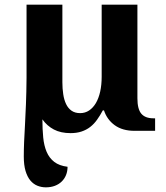

<svg xmlns="http://www.w3.org/2000/svg" viewBox="-20 -556 705 816"><path d="M279.8 9.8Q238.3 9.8 209 -5.6Q179.7 -21 160.2 -48.8Q160.2 -7.3 163.6 27.8Q167 63 178.2 89.4Q189.5 115.7 210.7 132.1Q231.9 148.4 267.1 152.8Q267.1 171.9 260.7 187.7Q254.4 203.6 242.4 215.3Q230.5 227.1 213.4 233.6Q196.3 240.2 174.8 240.2Q156.2 240.2 139.2 233.4Q122.1 226.6 109.1 211.2Q96.2 195.8 88.6 170.7Q81.1 145.5 81.1 108.9Q81.1 79.1 82.5 46.6Q84 14.2 86.2 -25.4Q88.4 -64.9 90.3 -113.8Q92.3 -162.6 92.8 -225.1V-536.1H245.1V-206.1Q245.1 -179.2 248.8 -155.3Q252.4 -131.3 261 -113.5Q269.5 -95.7 284.2 -85.4Q298.8 -75.2 320.8 -75.2Q341.8 -75.2 358.6 -86.4Q375.5 -97.7 387.5 -117.9Q399.4 -138.2 405.8 -166.7Q412.1 -195.3 412.1 -230V-536.1H564V-138.2Q564 -92.3 580.6 -72.8Q597.2 -53.2 631.8 -53.2H639.2V0H551.8Q500.5 0 467.5 -23.9Q434.6 -47.9 421.9 -86.9H417Q405.3 -64.9 392.3 -46.9Q379.4 -28.8 363.3 -16.4Q347.2 -3.9 326.7 2.9Q306.2 9.8 279.8 9.8Z"/></svg>

Font: Droids
Style: b
Weight: 700
Foundry: Ascender Corporation
Version: Version 1.00 build 113